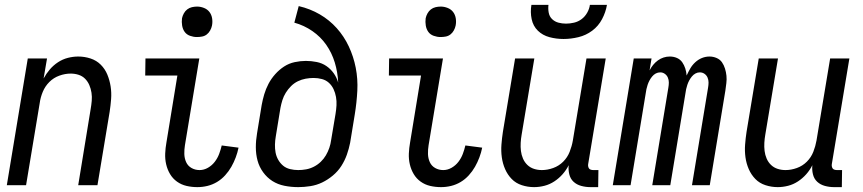

<svg xmlns="http://www.w3.org/2000/svg" viewBox="-20 -760 3540 788"><path d="M8 0 94 -520H173L159 -438Q170 -458 184.5 -475Q199 -492 218 -504.5Q237 -517 258.5 -522.5Q280 -528 301 -528Q327 -528 351.5 -520Q376 -512 393.5 -494.5Q411 -477 420.5 -454Q430 -431 434 -405.5Q438 -380 436 -353.5Q434 -327 430 -301L380 0H301L352 -312Q355 -329 356.5 -346Q358 -363 355.5 -379.5Q353 -396 346.5 -411Q340 -426 329 -437Q318 -448 302.5 -453Q287 -458 270 -458Q247 -458 223.5 -449.5Q200 -441 182.5 -423.5Q165 -406 155.5 -383Q146 -360 143 -337L87 0Z M790 8Q767 8 745.5 3Q724 -2 706.5 -14.5Q689 -27 678 -45.5Q667 -64 662 -85.5Q657 -107 658 -130Q659 -153 663 -175L708 -450H576L577 -520H798L739 -164Q736 -146 736.5 -128Q737 -110 744 -94.5Q751 -79 766 -70.5Q781 -62 799 -62Q817 -62 833.5 -71.5Q850 -81 861.5 -96Q873 -111 879.5 -128.5Q886 -146 890 -163L959 -154Q955 -134 947.5 -114Q940 -94 929.5 -75.5Q919 -57 904 -40.5Q889 -24 870.5 -13Q852 -2 831.5 3Q811 8 790 8ZM788 -608Q774 -608 760 -613Q746 -618 738 -629Q730 -640 727.5 -655Q725 -670 727 -685Q729 -695 734.5 -705Q740 -715 748.5 -721.5Q757 -728 767.5 -730.5Q778 -733 789 -733Q803 -733 817 -727.5Q831 -722 839.5 -711Q848 -700 850.5 -685Q853 -670 850 -655Q848 -645 842.5 -635Q837 -625 828.5 -618.5Q820 -612 809.5 -610Q799 -608 788 -608Z M1204 8Q1175 8 1147.5 2.5Q1120 -3 1098 -17Q1076 -31 1060 -53Q1044 -75 1037 -101Q1030 -127 1030 -155.5Q1030 -184 1035 -213L1054 -329Q1058 -351 1064.5 -373Q1071 -395 1082 -416Q1093 -437 1109.5 -455.5Q1126 -474 1146 -487Q1166 -500 1189.5 -505Q1213 -510 1235 -510Q1258 -510 1280 -505.5Q1302 -501 1319.5 -489Q1337 -477 1349.5 -459.5Q1362 -442 1368 -421Q1366 -464 1354 -503.5Q1342 -543 1319 -576Q1296 -609 1262 -632.5Q1228 -656 1188 -667L1206 -735Q1253 -724 1292.5 -701Q1332 -678 1362 -644.5Q1392 -611 1411.5 -569.5Q1431 -528 1440 -482Q1449 -436 1446.5 -387.5Q1444 -339 1436 -290L1417 -174Q1412 -149 1403.5 -125Q1395 -101 1381 -79Q1367 -57 1346 -39.5Q1325 -22 1302 -11Q1279 0 1253.5 4Q1228 8 1204 8ZM1204 -62Q1220 -62 1236.5 -65Q1253 -68 1268.5 -76Q1284 -84 1296.5 -96Q1309 -108 1317.5 -122.5Q1326 -137 1331.5 -153Q1337 -169 1339 -185L1357 -292Q1360 -310 1361 -327.5Q1362 -345 1359 -362Q1356 -379 1349 -394Q1342 -409 1330 -420Q1318 -431 1301.5 -435.5Q1285 -440 1267 -440Q1251 -440 1234.5 -437Q1218 -434 1202.5 -426.5Q1187 -419 1174.5 -406.5Q1162 -394 1153 -379.5Q1144 -365 1139 -349Q1134 -333 1131 -317L1112 -201Q1109 -184 1108.5 -167Q1108 -150 1111 -134Q1114 -118 1122 -104Q1130 -90 1142 -80Q1154 -70 1170.5 -66Q1187 -62 1204 -62Z M1790 8Q1767 8 1745.5 3Q1724 -2 1706.5 -14.5Q1689 -27 1678 -45.5Q1667 -64 1662 -85.5Q1657 -107 1658 -130Q1659 -153 1663 -175L1708 -450H1576L1577 -520H1798L1739 -164Q1736 -146 1736.5 -128Q1737 -110 1744 -94.5Q1751 -79 1766 -70.5Q1781 -62 1799 -62Q1817 -62 1833.5 -71.5Q1850 -81 1861.5 -96Q1873 -111 1879.5 -128.5Q1886 -146 1890 -163L1959 -154Q1955 -134 1947.5 -114Q1940 -94 1929.5 -75.5Q1919 -57 1904 -40.5Q1889 -24 1870.5 -13Q1852 -2 1831.5 3Q1811 8 1790 8ZM1788 -608Q1774 -608 1760 -613Q1746 -618 1738 -629Q1730 -640 1727.5 -655Q1725 -670 1727 -685Q1729 -695 1734.5 -705Q1740 -715 1748.5 -721.5Q1757 -728 1767.5 -730.5Q1778 -733 1789 -733Q1803 -733 1817 -727.5Q1831 -722 1839.5 -711Q1848 -700 1850.5 -685Q1853 -670 1850 -655Q1848 -645 1842.5 -635Q1837 -625 1828.5 -618.5Q1820 -612 1809.5 -610Q1799 -608 1788 -608Z M2172 8Q2146 8 2121.5 0Q2097 -8 2080 -25.5Q2063 -43 2053 -66Q2043 -89 2039.5 -114.5Q2036 -140 2038 -166.5Q2040 -193 2044 -219L2094 -520H2173L2121 -208Q2118 -191 2117 -174Q2116 -157 2118 -140.5Q2120 -124 2126.5 -109Q2133 -94 2144.5 -83Q2156 -72 2171.5 -67Q2187 -62 2204 -62Q2227 -62 2250.5 -70.5Q2274 -79 2291.5 -96.5Q2309 -114 2318 -137Q2327 -160 2331 -183L2387 -520H2466L2394 -87Q2393 -82 2394 -77Q2395 -72 2397.5 -68.5Q2400 -65 2405 -63.5Q2410 -62 2415 -62H2436L2435 8H2403Q2384 8 2365.5 3Q2347 -2 2334 -14Q2321 -26 2316.5 -44.5Q2312 -63 2314 -82Q2304 -62 2289 -45Q2274 -28 2255 -15.5Q2236 -3 2214.5 2.5Q2193 8 2172 8ZM2293 -600Q2263 -600 2235 -607.5Q2207 -615 2187.5 -634Q2168 -653 2162 -681.5Q2156 -710 2161 -740H2231Q2229 -724 2232 -708Q2235 -692 2246 -681.5Q2257 -671 2272 -667Q2287 -663 2303 -663Q2319 -663 2336 -667Q2353 -671 2367 -681.5Q2381 -692 2390 -708Q2399 -724 2401 -740H2471Q2466 -710 2451 -681.5Q2436 -653 2410.5 -634Q2385 -615 2354 -607.5Q2323 -600 2293 -600Z M2495 0 2581 -520H2654L2646 -471Q2652 -483 2660.5 -493.5Q2669 -504 2680 -512Q2691 -520 2703.5 -524Q2716 -528 2729 -528Q2745 -528 2758.5 -522Q2772 -516 2780 -504.5Q2788 -493 2792.5 -479Q2797 -465 2798 -450Q2805 -465 2813 -479Q2821 -493 2833.5 -504.5Q2846 -516 2861 -522Q2876 -528 2892 -528Q2907 -528 2921 -522Q2935 -516 2943 -504.5Q2951 -493 2955.5 -478.5Q2960 -464 2961.5 -449Q2963 -434 2961 -418.5Q2959 -403 2957 -388L2893 0H2820L2886 -400Q2888 -411 2888 -421.5Q2888 -432 2884 -441.5Q2880 -451 2871.5 -457Q2863 -463 2852 -463Q2843 -463 2834.5 -458.5Q2826 -454 2819.5 -446Q2813 -438 2808.5 -429.5Q2804 -421 2801 -412Q2798 -403 2796 -394Q2794 -385 2793 -376L2731 0H2657L2723 -400Q2725 -411 2725 -421.5Q2725 -432 2721 -441.5Q2717 -451 2708.5 -457Q2700 -463 2690 -463Q2680 -463 2671.5 -458.5Q2663 -454 2656.5 -446Q2650 -438 2645.5 -429.5Q2641 -421 2638 -412Q2635 -403 2633 -394Q2631 -385 2630 -376L2568 0Z M3172 8Q3146 8 3121.5 0Q3097 -8 3080 -25.5Q3063 -43 3053 -66Q3043 -89 3039.5 -114.5Q3036 -140 3038 -166.5Q3040 -193 3044 -219L3094 -520H3173L3121 -208Q3118 -191 3117 -174Q3116 -157 3118 -140.5Q3120 -124 3126.5 -109Q3133 -94 3144.5 -83Q3156 -72 3171.5 -67Q3187 -62 3204 -62Q3227 -62 3250.5 -70.5Q3274 -79 3291.5 -96.5Q3309 -114 3318 -137Q3327 -160 3331 -183L3387 -520H3466L3394 -87Q3393 -82 3394 -77Q3395 -72 3397.5 -68.5Q3400 -65 3405 -63.5Q3410 -62 3415 -62H3436L3435 8H3403Q3384 8 3365.5 3Q3347 -2 3334 -14Q3321 -26 3316.5 -44.5Q3312 -63 3314 -82Q3304 -62 3289 -45Q3274 -28 3255 -15.5Q3236 -3 3214.5 2.5Q3193 8 3172 8Z"/></svg>

Font: Iosevka Fixed
Style: Italic
Weight: 400
Italic angle: -9°
Monospace: yes
Designer: Belleve Invis
Foundry: Belleve Invis
Version: Version 33.2.4